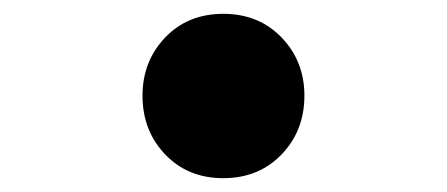

<svg xmlns="http://www.w3.org/2000/svg" viewBox="-20 -491 640 275"><path d="M184.1 -354Q184.1 -403.3 216.6 -437.3Q249 -471.2 299.8 -471.2Q350.6 -471.2 383.3 -437.3Q416 -403.3 416 -354Q416 -303.7 383.3 -269.8Q350.6 -235.8 299.8 -235.8Q249 -235.8 216.6 -269.8Q184.1 -303.7 184.1 -354Z"/></svg>

Font: Office Code Pro D Bold
Style: Regular
Weight: 700
Designer: Nathan Rutzky & Paul D. Hunt
Foundry: Adobe Systems Incorporated
Version: Version 1.004;PS 001.004;hotconv 1.0.70;makeotf.lib2.5.58329